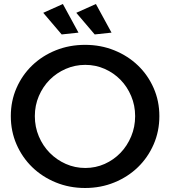

<svg xmlns="http://www.w3.org/2000/svg" viewBox="-20 -931 850 959"><path d="M405 -707Q483.5 -707 551.2 -679.5Q619 -652 669 -604Q719 -556 747.5 -491Q776 -426 776 -351Q776 -275.5 747.5 -210Q719 -144.5 669 -96Q619 -47.5 551.2 -19.8Q483.5 8 405 8Q326.5 8 258.8 -19.8Q191 -47.5 141 -96Q91 -144.5 62.5 -210Q34 -275.5 34 -351Q34 -426.5 62.5 -491.5Q91 -556.5 141 -604.5Q191 -652.5 258.8 -679.8Q326.5 -707 405 -707ZM406 -607Q354.5 -607 308.5 -587Q262.5 -567 228.2 -532.5Q194 -498 174 -451.2Q154 -404.5 154 -351Q154 -297 174 -249.8Q194 -202.5 228.5 -167.5Q263 -132.5 308.8 -112.2Q354.5 -92 406 -92Q457.5 -92 502.8 -112.2Q548 -132.5 581.8 -167.5Q615.5 -202.5 635.2 -249.8Q655 -297 655 -351Q655 -404.5 635.2 -451.2Q615.5 -498 581.8 -532.5Q548 -567 502.8 -587Q457.5 -607 406 -607ZM459 -911 537 -768 453 -759 361 -867ZM294 -911 372 -768 288 -759 196 -867Z"/></svg>

Font: Argentum Sans
Style: Regular
Weight: 400
Designer: Julieta Ulanovsky, Owen Earl, Chris M. Simpson, Rasmus Andersson, Cristiano Sobral
Foundry: The Argentum Sans Project Authors
Version: Version 3.135; ttfautohint (v1.8.4.7-5d5b-dirty)